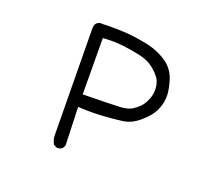

<svg xmlns="http://www.w3.org/2000/svg" viewBox="-126 -905 1252 1111"><g transform="rotate(20 500.0 -349.0)"><path d="M321 33 302 23Q288 0 287 -28.5Q286 -57 280 -688Q281 -714 296 -723.5Q311 -733 327 -730Q423 -733 488.5 -727Q554 -721 615.5 -707Q677 -693 730 -657.5Q783 -622 802.5 -558.5Q822 -495 819 -452Q816 -409 796.5 -370Q777 -331 729 -290Q681 -249 629 -242Q577 -235 508.5 -230.5Q440 -226 358 -231L366 4L356 23Q343 35 321 33ZM655 -329Q680 -345 698 -362.5Q716 -380 730.5 -414Q745 -448 743 -483.5Q741 -519 725.5 -543Q710 -567 677 -594Q644 -621 593 -633Q542 -645 482.5 -652Q423 -659 356 -654L358 -308Q452 -309 503 -310.5Q554 -312 589 -313.5Q624 -315 655 -329Z"/></g></svg>

Font: Kosefont JP
Style: Regular
Weight: 400
Designer: Nozomi Seto 瀬戸のぞみ
Version: Version 3.00;June 19, 2020